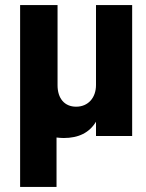

<svg xmlns="http://www.w3.org/2000/svg" viewBox="-20 -534 575 754"><path d="M59 200H202V6C211 7 220 8 230 8C289 8 331 -13 357 -56V0H499V-514H357V-200C357 -150 326 -115 279 -115C233 -115 206 -148 206 -199V-514H59Z"/></svg>

Font: Vanilla Cream Black
Style: Regular
Weight: 900
Designer: Jeremy Tribby, Jinavaṁso
Foundry: Tribby Type
Version: Version 1.422;Glyphs 3.1.2 (3151)